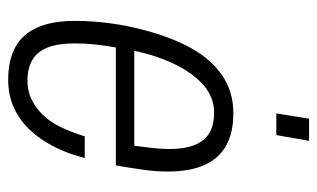

<svg xmlns="http://www.w3.org/2000/svg" viewBox="-173 -590 775 469"><g transform="rotate(90 214.5 -355.5)"><path d="M175 12Q128 12 96 -5Q64 -22 47.5 -58.5Q31 -95 31 -151Q31 -194 37 -238Q43 -282 54 -322Q71 -387 98 -435.5Q125 -484 164.5 -511Q204 -538 257 -538Q304 -538 335.5 -520.5Q367 -503 383 -467.5Q399 -432 399 -378Q399 -348 394.5 -316.5Q390 -285 384 -251H96Q91 -224 88.5 -199Q86 -174 86 -151Q86 -110 96 -84.5Q106 -59 126.5 -47Q147 -35 177 -35Q201 -35 221.5 -44.5Q242 -54 259.5 -71.5Q277 -89 290 -115.5Q303 -142 313 -175H366Q355 -132 337 -97.5Q319 -63 295 -38.5Q271 -14 241 -1Q211 12 175 12ZM104 -296H336Q339 -319 341.5 -340.5Q344 -362 344 -381Q344 -418 334.5 -442.5Q325 -467 305.5 -479Q286 -491 255 -491Q218 -491 188.5 -465.5Q159 -440 137.5 -396Q116 -352 104 -296ZM257 -643 270 -723H324L310 -643Z"/></g></svg>

Font: Archivo Condensed ExtraLight
Style: Italic
Weight: 250
Width: 3
Italic angle: -10°
Designer: Hector Gatti
Foundry: Omnibus-Type
Version: Version 2.001